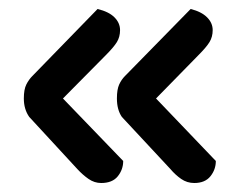

<svg xmlns="http://www.w3.org/2000/svg" viewBox="-20 -443 538 427"><path d="M254 -85Q254 -66 242 -51Q230 -36 205 -36Q190 -36 177 -45Q164 -54 152 -67L45 -183Q33 -200 33 -224Q33 -244 38.5 -255Q44 -266 52 -274L197 -423Q222 -417 234.5 -404.5Q247 -392 247 -376Q247 -361 240 -349.5Q233 -338 215 -320L120 -224ZM460 -85Q460 -66 448 -51Q436 -36 412 -36Q396 -36 383 -45Q370 -54 359 -67L251 -183Q240 -199 240 -224Q240 -244 245 -255Q250 -266 258 -274L404 -423Q428 -417 440.5 -404.5Q453 -392 453 -376Q453 -361 446 -349.5Q439 -338 421 -320L327 -224Z"/></svg>

Font: Baloo Da 2 Medium
Style: Regular
Weight: 500
Designer: Noopur Datye, Sulekha Rajkumar and Ek Type
Foundry: Ek Type
Version: Version 1.640;hotconv 1.0.111;makeotfexe 2.5.65597; ttfautoh